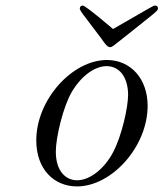

<svg xmlns="http://www.w3.org/2000/svg" viewBox="-20 -657 586 688"><path d="M266 -627C266 -619 272 -613 343 -519C351 -508 363 -488 374 -488C382 -488 388 -494 412 -513C549 -622 546 -618 546 -628C546 -633 542 -637 536 -637C528 -637 527 -634 385 -553C385 -553 287 -637 277 -637H276C270 -637 266 -632 266 -627ZM110 -154C110 -51 173 11 256 11C380 11 509 -131 509 -278C509 -373 450 -442 363 -442C239 -442 110 -300 110 -154ZM180 -114C180 -164 206 -275 238 -329C275 -390 323 -420 362 -420C411 -420 439 -376 439 -317C439 -274 417 -171 385 -111C356 -56 305 -11 256 -11C217 -11 180 -42 180 -114Z"/></svg>

Font: CMU Serif
Style: Italic
Weight: 500
Italic angle: -14.04°
Version: Version 0.7.0